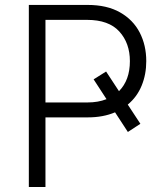

<svg xmlns="http://www.w3.org/2000/svg" viewBox="-20 -747 666 767"><path d="M95.2 0V-727.3H329.9Q407.3 -727.3 459.5 -697.6Q511.7 -668 538 -617.2Q564.3 -566.4 564.3 -502.8Q564.3 -449.6 545.8 -404.7Q527.3 -359.7 490.4 -329.2L540.8 -252.5L490.8 -219.8L439.6 -298.3Q392 -278.1 331 -278.1H161.6V0ZM403.8 -461.3 455.3 -382.8Q498.9 -426.8 498.9 -502.8Q498.9 -574.6 456.7 -621.1Q414.4 -667.6 328.1 -667.6H161.6V-337.7H329.2Q372.2 -337.7 405.5 -350.9L354 -430Z"/></svg>

Font: Inter Zeller Light
Style: Regular
Weight: 300
Designer: Rasmus Andersson; Joe Bland
Foundry: zeller
Version: Version 3.015;git-dec3a8cb1